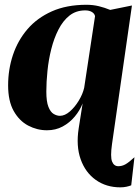

<svg xmlns="http://www.w3.org/2000/svg" viewBox="-20 -534 588 804"><path d="M484 250.5Q425 250.5 381.2 219.5Q337.5 188.5 317.8 133Q298 77.5 309.5 3.5L326 -101Q314.5 -71.5 293 -45.8Q271.5 -20 242.2 -4.2Q213 11.5 176.5 11.5Q135 11.5 97.8 -8.2Q60.5 -28 37.2 -69.5Q14 -111 14 -176.5Q14 -243 34.2 -303.8Q54.5 -364.5 95 -411.8Q135.5 -459 197.2 -486.5Q259 -514 342 -514Q369.5 -514 394 -508Q418.5 -502 441.5 -492.5L532.5 -511L449 69.5Q441.5 122.5 449.2 142.2Q457 162 475.5 162Q491 162 505 154.2Q519 146.5 543 124.5L529.5 242Q521 245.5 509.2 248Q497.5 250.5 484 250.5ZM231 -49Q251.5 -49 272.5 -67.2Q293.5 -85.5 310 -112.8Q326.5 -140 332.5 -166.5L378 -466.5Q375.5 -477.5 364.5 -484Q353.5 -490.5 337 -490.5Q298.5 -490.5 271 -468.8Q243.5 -447 224.8 -410.2Q206 -373.5 194.8 -328.8Q183.5 -284 178.8 -237.5Q174 -191 174 -150.5Q174 -108.5 182.8 -86.5Q191.5 -64.5 204.8 -56.8Q218 -49 231 -49Z"/></svg>

Font: Merriweather 144pt ExtraBold
Style: Italic
Weight: 800
Italic angle: -7.8°
Version: Version 2.101